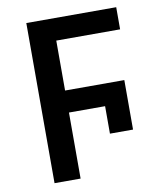

<svg xmlns="http://www.w3.org/2000/svg" viewBox="-81 -779 703 843"><g transform="rotate(-10 270.5 -357.0)"><path d="M93.8 0V-713.9H494.6V-615.2H210V-392.6H474.1V-171.9H371.1V-294.4H210V0Z"/></g></svg>

Font: Open Sans SemiBold
Style: Regular
Weight: 600
Designer: Monotype Design Team
Foundry: Monotype Imaging Inc.
Version: Version 3.003; ttfautohint (v1.8.4)